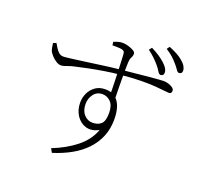

<svg xmlns="http://www.w3.org/2000/svg" viewBox="-151 -1000 1302 1247"><g transform="rotate(20 500.0 -376.5)"><path d="M821 -639Q810 -639 800.5 -655.5Q791 -672 775 -691Q759 -710 740 -728.5Q721 -747 694 -767L709 -786Q741 -770 765 -754Q789 -738 805 -723Q825 -705 833.5 -690.5Q842 -676 842 -662Q842 -650 836 -644.5Q830 -639 821 -639ZM316 51Q407 16 476 -38.5Q545 -93 572 -168Q524 -142 483 -154Q442 -166 417 -204Q392 -242 392 -293Q392 -327 406.5 -358Q421 -389 449 -409Q477 -429 518 -429Q559 -429 585.5 -409Q612 -389 625 -352.5Q638 -316 638 -264Q638 -199 616 -145.5Q594 -92 553 -49Q512 -6 455.5 25.5Q399 57 331 78ZM511 -196Q549 -196 570.5 -216Q592 -236 592 -291Q592 -344 567.5 -368.5Q543 -393 511 -393Q472 -393 450 -363.5Q428 -334 428 -296Q428 -250 452.5 -223Q477 -196 511 -196ZM190 -476Q175 -476 157.5 -487Q140 -498 126 -513.5Q112 -529 106 -540Q101 -551 98.5 -566Q96 -581 94 -595L115 -603Q124 -588 133.5 -572.5Q143 -557 156 -546Q169 -535 186 -535Q197 -535 229 -539Q261 -543 306 -549Q351 -555 400.5 -562Q450 -569 496.5 -575Q543 -581 578 -584Q641 -590 688.5 -595Q736 -600 770.5 -603Q805 -606 826 -607.5Q847 -609 856 -609Q870 -609 887 -604Q904 -599 917 -590Q930 -581 930 -568Q930 -559 925.5 -553.5Q921 -548 910 -548Q900 -548 877 -551Q854 -554 815.5 -557Q777 -560 718.5 -559.5Q660 -559 577 -551Q529 -547 473 -538Q417 -529 365 -518.5Q313 -508 276 -499Q254 -494 239 -488.5Q224 -483 213 -479.5Q202 -476 190 -476ZM558 -408Q558 -426 557.5 -451.5Q557 -477 556 -506.5Q555 -536 554 -567Q553 -598 551.5 -627Q550 -656 549 -680Q548 -696 543.5 -701.5Q539 -707 527 -710Q517 -712 501 -712.5Q485 -713 462 -713L459 -736Q471 -741 486.5 -746Q502 -751 519 -751Q536 -751 558 -745Q580 -739 596 -729.5Q612 -720 612 -709Q612 -693 604.5 -680.5Q597 -668 596 -648Q595 -630 594.5 -598.5Q594 -567 594.5 -528Q595 -489 595.5 -448Q596 -407 597 -371ZM929 -692Q919 -692 909 -707.5Q899 -723 882 -742Q865 -762 847.5 -777.5Q830 -793 801 -812L815 -831Q849 -817 872.5 -804Q896 -791 913 -776Q933 -759 941.5 -743.5Q950 -728 950 -714Q950 -703 944 -697.5Q938 -692 929 -692Z"/></g></svg>

Font: Noto Serif JP ExtraLight ExtraLight
Style: Regular
Weight: 250
Version: Version 2.003-H1;hotconv 1.1.1;makeotfexe 2.6.0